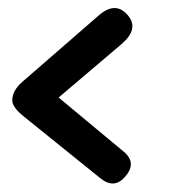

<svg xmlns="http://www.w3.org/2000/svg" viewBox="-20 -539 421 467"><path d="M33.7 -339.4Q10.3 -318.8 9.8 -295.4Q9.8 -278.3 37.1 -256.3L224.1 -105.5Q257.3 -78.6 283.7 -108.4Q314 -142.6 281.2 -169.9L122.6 -301.8L275.4 -431.6Q317.9 -467.8 292.5 -500Q262.2 -538.1 220.2 -501.5Z"/></svg>

Font: Comic Relief
Style: Regular
Weight: 400
Designer: Jeff Davis
Foundry: Loudifier
Version: Version 1.200; ttfautohint (v1.8.4.7-5d5b)